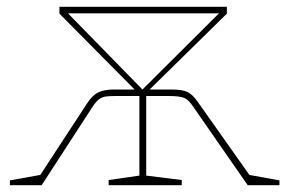

<svg xmlns="http://www.w3.org/2000/svg" viewBox="-20 -542 857 562"><path d="M710 -30 798 -14V0H705L546 -229Q533 -249 520 -255Q507 -261 474 -261H408V-28L512 -15V0H298V-15L388 -28V-261H321Q299 -261 289 -259.5Q279 -258 270 -251.5Q261 -245 250 -228L102 0H9V-14L98 -30L234 -238Q250 -263 267.5 -271.5Q285 -280 314 -280H374L154 -502V-522H644V-502L418 -280H482Q514 -280 529 -272.5Q544 -265 558 -245ZM179 -503 397 -280 621 -503Z"/></svg>

Font: Bitter Pro Thin
Style: Regular
Weight: 250
Designer: Sol Matas, and Bitter project Authors
Foundry: Sol Matas
Version: Version 1.010